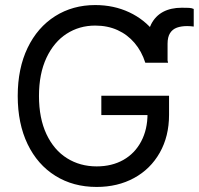

<svg xmlns="http://www.w3.org/2000/svg" viewBox="-20 -737 794 767"><path d="M560.5 -486.3H649.4V-562.5C649.4 -580.1 652.7 -594.1 659.2 -604.5C665.7 -614.9 674.8 -622.2 686.5 -626.5C698.2 -630.7 711.9 -632.8 727.5 -632.8C736 -632.8 744.8 -632.2 753.9 -630.9V-701.2C748.7 -703.8 742.4 -705.2 734.9 -705.6C727.4 -705.9 717.8 -706.1 706.1 -706.1C676.8 -706.1 651.9 -700.5 631.3 -689.5C610.8 -678.4 595.1 -662.1 584 -640.6C572.9 -619.1 566.4 -593.1 564.5 -562.5ZM517.6 -565.4C536.5 -543.3 550.8 -516.9 560.5 -486.3H651.4C642.9 -531.9 625.2 -572.1 598.1 -606.9C571.1 -641.8 537.1 -668.8 496.1 -688C455.1 -707.2 409.8 -716.8 360.4 -716.8C300.5 -716.8 247.1 -702 200.2 -672.4C153.3 -642.7 116.7 -600.6 90.3 -545.9C64 -491.2 50.8 -427.1 50.8 -353.5C50.8 -279.9 64 -215.8 90.3 -161.1C116.7 -106.4 153.6 -64.3 201.2 -34.7C248.7 -5 303.7 9.8 366.2 9.8C422.2 9.8 472 -2.1 515.6 -25.9C559.2 -49.6 593.4 -83.3 618.2 -127C642.9 -170.6 655.3 -221 655.3 -278.3V-354.5H384.8V-277.3H595.7L569.3 -282.2C569.3 -240.6 560.9 -203.8 543.9 -171.9C527 -140 503.3 -115.4 472.7 -98.1C442.1 -80.9 406.6 -72.3 366.2 -72.3C321.9 -72.3 282.4 -83.2 247.6 -105C212.7 -126.8 185.4 -158.9 165.5 -201.2C145.7 -243.5 135.7 -294.3 135.7 -353.5C135.7 -412.8 145.7 -463.5 165.5 -505.9C185.4 -548.2 212.2 -580.2 246.1 -602.1C279.9 -623.9 318 -634.8 360.4 -634.8C393.6 -634.8 423.3 -628.7 449.7 -616.7C476.1 -604.7 498.7 -587.6 517.6 -565.4Z"/></svg>

Font: Pretendard Variable
Style: Regular
Weight: 400
Designer: Base glyphs from Inter by Rasmus Andersson; Hangeul glyphs from Noto Sans CJK(Source Han Sans) by Jang Soo-young and Kan
Foundry: Kil Hyung-jin
Version: Version 1.309;Glyphs 3.2 (3225)